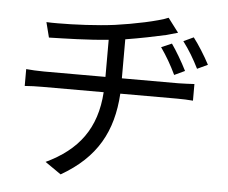

<svg xmlns="http://www.w3.org/2000/svg" viewBox="-54 -784 1063 897"><g transform="rotate(5 478.0 -335.5)"><path d="M144 -349H429C418 -178 337 -72 187 -1L262 51C427 -44 496 -171 507 -349H773C797 -349 827 -348 848 -346V-424C828 -423 793 -421 772 -421H508V-604C576 -615 650 -630 698 -641L751 -656L701 -722C654 -702 541 -679 455 -667C372 -656 264 -651 187 -651C167 -651 149 -651 134 -652L152 -581C226 -583 335 -585 431 -595V-421H143C114 -421 80 -423 59 -425V-346C82 -348 114 -349 144 -349ZM678 -582C706 -542 728 -504 750 -458L799 -481C778 -523 749 -572 727 -603ZM854 -496 903 -519C881 -561 850 -610 826 -641L779 -619C809 -579 831 -542 854 -496Z"/></g></svg>

Font: Kinto Sans
Style: Regular
Weight: 400
Designer: Authors: Ryoko NISHIZUKA  (kana & ideographs); Paul D. Hunt (Latin, Greek & Cyrillic); Wenlong ZHANG  (bopomofo); Sandol
Foundry: Adobe Systems Incorporated, ookami Inc.
Version: Version 0.001